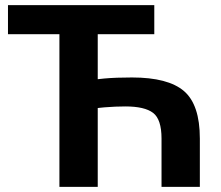

<svg xmlns="http://www.w3.org/2000/svg" viewBox="-20 -731 865 751"><path d="M611.8 0H761.7V-189.2Q761.7 -321.5 699.6 -374.8Q637.5 -428 496.1 -428Q433.8 -428 388.7 -424Q343.5 -419.9 287.4 -408.7V-295.9Q345.5 -307.6 388.9 -311.2Q432.4 -314.7 470.2 -314.7Q545.9 -314.7 578.9 -289.4Q611.8 -264.2 611.8 -189ZM11.2 -597.2H212.4V0H362.3V-597.2H583.5V-710.9H11.2Z"/></svg>

Font: Roboto Flex
Style: Regular
Weight: 400
Designer: Berlow after Robertson
Foundry: Google
Version: Version 3.200;gftools[0.9.32]